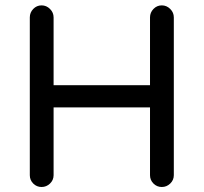

<svg xmlns="http://www.w3.org/2000/svg" viewBox="-20 -708 777 733"><path d="M93.8 -39.1V-641.6Q93.8 -660.2 106.9 -673.8Q120.1 -687.5 138.7 -687.5Q157.2 -687.5 170.9 -673.8Q184.6 -660.2 184.6 -641.6V-382.8H552.7V-641.6Q552.7 -660.2 565.9 -673.8Q579.1 -687.5 597.7 -687.5Q616.2 -687.5 629.9 -673.8Q643.6 -660.2 643.6 -641.6V-39.1Q643.6 -20.5 629.9 -7.3Q616.2 5.9 597.7 5.9Q579.1 5.9 565.9 -7.3Q552.7 -20.5 552.7 -39.1V-297.9H184.6V-39.1Q184.6 -20.5 170.9 -7.3Q157.2 5.9 138.7 5.9Q120.1 5.9 106.9 -7.3Q93.8 -20.5 93.8 -39.1Z"/></svg>

Font: jf-openhuninn-1.0
Style: Regular
Weight: 400
Designer: [Kosugi Maru]
      Designed by Motoya company      

      [Varela Round]
      Joe Prince(Latin component); Avraham Co
Foundry: justfont CO.,LTD.
Version: 1.0